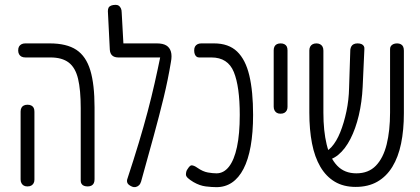

<svg xmlns="http://www.w3.org/2000/svg" viewBox="-20 -759 1731 792"><path d="M342 10Q333 10 326.5 7.5Q320 5 316.5 -0.5Q313 -6 313 -13V-313Q313 -388 302 -434Q291 -480 263.5 -501Q236 -522 188 -522H85Q75 -522 68.5 -525.5Q62 -529 58.5 -535.5Q55 -542 55 -551Q55 -561 58.5 -567Q62 -573 68.5 -576.5Q75 -580 84 -580H185Q255 -580 295 -553.5Q335 -527 352.5 -469Q370 -411 370 -316V-20Q370 -10 367 -3.5Q364 3 357.5 6.5Q351 10 342 10ZM93 10Q84 10 78 6.5Q72 3 68.5 -3.5Q65 -10 65 -19V-299Q65 -308 68.5 -314.5Q72 -321 78.5 -324Q85 -327 94 -327Q103 -327 109.5 -323.5Q116 -320 119 -314Q122 -308 122 -298V-18Q122 -9 118.5 -3Q115 3 109 6.5Q103 10 93 10Z M525 11Q509 4 505.5 -4.5Q502 -13 506 -23Q532 -102 552.5 -170Q573 -238 589 -298.5Q605 -359 618 -416.5Q631 -474 643 -533L685 -503Q673 -430 655 -356Q637 -282 614 -198Q591 -114 562 -10Q559 0 553 5.5Q547 11 539.5 12.5Q532 14 525 11ZM685 -503 643 -522H468Q452 -522 443 -530Q434 -538 433 -554L425 -713Q425 -722 428 -727.5Q431 -733 438.5 -736Q446 -739 457 -739Q465 -739 470 -735.5Q475 -732 478.5 -725Q482 -718 482 -707L489 -580H627Q652 -580 666 -571.5Q680 -563 685 -546Q690 -529 685 -503Z M873 13Q854 13 829 10Q804 7 778 -8Q763 -17 755 -24.5Q747 -32 747 -39Q747 -45 748.5 -51Q750 -57 754 -62Q759 -70 763 -73.5Q767 -77 770 -77Q775 -77 781 -74.5Q787 -72 794 -67Q817 -51 837.5 -47.5Q858 -44 873 -44Q903 -44 924.5 -71.5Q946 -99 957.5 -152.5Q969 -206 969 -285Q969 -402 944.5 -462Q920 -522 852 -522H801Q795 -522 790.5 -525.5Q786 -529 783.5 -535.5Q781 -542 781 -551Q781 -561 784.5 -567Q788 -573 794.5 -576.5Q801 -580 810 -580H863Q923 -580 958 -546.5Q993 -513 1008.5 -447.5Q1024 -382 1024 -285Q1024 -212 1014 -156Q1004 -100 984.5 -62.5Q965 -25 937 -6Q909 13 873 13Z M1137 -290Q1128 -290 1122 -293.5Q1116 -297 1112.5 -303.5Q1109 -310 1109 -319V-552Q1109 -561 1112.5 -567.5Q1116 -574 1122.5 -577Q1129 -580 1138 -580Q1147 -580 1153.5 -576.5Q1160 -573 1163 -567Q1166 -561 1166 -551V-318Q1166 -309 1162.5 -303Q1159 -297 1153 -293.5Q1147 -290 1137 -290Z M1447 12Q1397 12 1361 -9.5Q1325 -31 1301.5 -71Q1278 -111 1267 -167.5Q1256 -224 1256 -294V-551Q1256 -560 1259.5 -566.5Q1263 -573 1269.5 -576.5Q1276 -580 1285 -580Q1294 -580 1300.5 -576.5Q1307 -573 1310.5 -566.5Q1314 -560 1314 -550V-294Q1314 -219 1327.5 -163Q1341 -107 1371 -75.5Q1401 -44 1450 -44Q1500 -44 1530.5 -75.5Q1561 -107 1575 -163.5Q1589 -220 1589 -295V-557Q1589 -564 1592.5 -569Q1596 -574 1602.5 -577Q1609 -580 1618 -580Q1627 -580 1633.5 -576.5Q1640 -573 1643 -566.5Q1646 -560 1646 -550V-292Q1646 -223 1634.5 -167Q1623 -111 1598.5 -71Q1574 -31 1536.5 -9.5Q1499 12 1447 12ZM1304 -97 1284 -129H1302Q1326 -129 1347 -152Q1368 -175 1383.5 -213.5Q1399 -252 1409 -299.5Q1419 -347 1420 -397L1425 -554Q1426 -562 1429.5 -568Q1433 -574 1439.5 -577Q1446 -580 1455 -580Q1465 -580 1471.5 -577Q1478 -574 1481 -568.5Q1484 -563 1483 -555L1476 -401Q1473 -338 1460 -283Q1447 -228 1425.5 -186Q1404 -144 1375.5 -120.5Q1347 -97 1314 -97Z"/></svg>

Font: Fredoka Condensed Light
Style: Regular
Weight: 300
Width: 3
Designer: Ben Nathan
Foundry: Milena B. Brandão, Ben Nathan
Version: Version 2.001